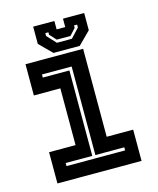

<svg xmlns="http://www.w3.org/2000/svg" viewBox="-106 -765 691 840"><g transform="rotate(-15 240.0 -345.0)"><path d="M49.5 0V-141.5H169.5V-398.5H49.5V-540H310.5V-141.5H430.5V0ZM107.5 -63H373V-77H242V-478H107.5V-464H228V-77H107.5ZM180.5 -556 124.5 -612V-690H220.5V-652H259.5V-690H355.5V-612L299.5 -556ZM206.5 -595H274.5L312.5 -636V-649H298.5V-638L271.5 -608.5H209.5L182.5 -638V-649H168.5V-636Z"/></g></svg>

Font: Tourney Condensed Regular
Style: Bold
Weight: 700
Width: 3
Designer: Tyler Finck
Foundry: Etcetera Type Co
Version: Version 1.010; ttfautohint (v1.8.3)